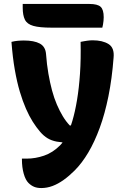

<svg xmlns="http://www.w3.org/2000/svg" viewBox="-20 -752 640 972"><path d="M449 -548Q499 -548 529.5 -529Q560 -510 555 -460Q547 -354 529 -265Q511 -176 485 -105Q459 -34 427 20Q395 74 358 111Q330 139 302 159Q274 179 246 189.5Q218 200 189 200Q179 200 170 198.5Q161 197 153.5 194Q146 191 138.5 186Q131 181 124 174Q109 159 100 127Q91 95 91 55V51H97Q102 51 106.5 51Q111 51 116 51Q159 51 203 36Q247 21 284 -16Q301 -33 317 -64Q333 -95 346.5 -140.5Q360 -186 370 -246Q380 -306 385 -379.5Q390 -453 388 -540Q398 -542 406.5 -543.5Q415 -545 422 -546Q429 -547 436 -547.5Q443 -548 449 -548ZM100 -547Q153 -547 181.5 -531.5Q210 -516 213 -479Q217 -425 225 -379Q233 -333 243.5 -294Q254 -255 268 -222.5Q282 -190 298 -163.5Q314 -137 333 -117H367L336 -30H329Q294 -30 267.5 -35Q241 -40 221 -52Q201 -64 183 -85Q164 -107 146 -135.5Q128 -164 111.5 -201.5Q95 -239 80.5 -287.5Q66 -336 55 -398.5Q44 -461 38 -540Q47 -542 54.5 -543.5Q62 -545 69.5 -545.5Q77 -546 84.5 -546.5Q92 -547 100 -547ZM95 -732H432Q474 -732 489.5 -717.5Q505 -703 505 -665Q505 -656 504 -646.5Q503 -637 501.5 -628Q500 -619 498 -612H241Q180 -612 148.5 -621Q117 -630 106 -652.5Q95 -675 95 -713Q95 -717 95 -720.5Q95 -724 95 -726.5Q95 -729 95 -732Z"/></svg>

Font: Recursive Casual ExtraBold
Style: Regular
Weight: 800
Version: Version 1.047